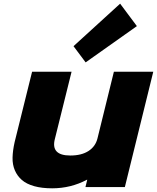

<svg xmlns="http://www.w3.org/2000/svg" viewBox="-20 -1023 860 1052"><path d="M819.8 -629.9 664.1 2H448.2L458 -38.1H456.1Q367.7 8.8 266.1 8.8Q209.5 8.8 167.5 -2.9Q125.5 -14.6 100.1 -36.6Q74.7 -58.6 61.3 -89.8Q47.9 -121.1 48.8 -159.9Q49.8 -198.7 60.1 -244.1L155.8 -629.9H372.1L280.8 -262.2Q256.8 -170.9 365.2 -170.9Q426.8 -170.9 465.1 -195.8Q503.4 -220.7 514.2 -265.1L604 -629.9ZM638.2 -1002.9 730 -879.9 449.2 -681.2 382.8 -770Z"/></svg>

Font: Sinkin Sans 900 X Black Italic
Style: Regular
Weight: 950
Italic angle: -112°
Designer: Keith Bates
Foundry: K-Type
Version: Sinkin Sans (version 1.0)  by Keith Bates   •   © 2014   www